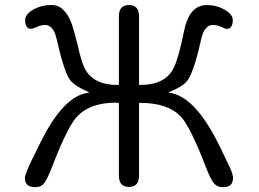

<svg xmlns="http://www.w3.org/2000/svg" viewBox="-20 -736 1040 772"><path d="M835.9 -635.7Q853.5 -635.7 872.1 -627Q884.8 -620.1 890.6 -620.1Q902.3 -620.1 906.2 -625Q916 -633.8 916 -655.3Q916 -677.7 883.3 -696.8Q850.6 -715.8 811.5 -715.8Q779.3 -715.8 756.8 -693.4Q732.4 -668.9 720.7 -614.3Q699.2 -506.8 679.7 -465.8Q647.5 -395.5 546.9 -394.5H539.1V-668.9Q539.1 -694.3 528.3 -705.1Q517.6 -715.8 498.5 -715.8Q479.5 -715.8 468.8 -705.1Q458 -694.3 458 -668.9V-394.5H452.1Q346.7 -394.5 315.4 -472.7Q305.7 -496.1 292 -555.7Q279.3 -607.4 268.6 -639.6Q255.9 -675.8 234.4 -696.3Q215.8 -715.8 187.5 -715.8Q140.6 -715.8 105.5 -692.4Q81.1 -675.8 81.1 -655.3Q81.1 -633.8 89.8 -626Q94.7 -620.1 103.5 -620.1Q112.3 -620.1 124 -626Q144.5 -635.7 161.1 -635.7Q195.3 -635.7 208 -578.1Q238.3 -443.4 262.7 -413.1Q281.2 -390.6 323.2 -372.1L339.8 -364.3L321.3 -360.4Q231.4 -338.9 146.5 -170.9L110.4 -97.7Q80.1 -37.1 80.1 -19.5Q80.1 -2.9 89.8 6.8Q99.6 16.6 122.1 16.6Q142.6 16.6 155.3 3.4Q168 -9.8 191.4 -70.3Q255.9 -237.3 294.9 -272.5Q346.7 -323.2 446.3 -323.2Q448.2 -323.2 450.2 -322.3H458V-32.2Q458 -5.9 468.8 4.9Q479.5 15.6 498.5 15.6Q517.6 15.6 528.3 4.9Q539.1 -5.9 539.1 -32.2V-322.3H544.9Q652.3 -322.3 705.1 -269.5Q743.2 -231.4 806.6 -67.4Q806.6 -67.4 806.6 -67.4Q828.1 -10.7 842.8 3.9Q854.5 16.6 876 16.6Q912.1 16.6 916 -10.7Q917 -14.6 917 -19.5Q917 -36.1 903.3 -64.5L868.2 -137.7Q774.4 -335 674.8 -360.4L657.2 -364.3L673.8 -372.1Q722.7 -392.6 738.3 -418.9Q762.7 -460 789.1 -579.1Q801.8 -635.7 835.9 -635.7Z"/></svg>

Font: FakePearl
Style: Light
Weight: 350
Version: Version 1.2